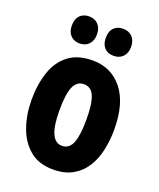

<svg xmlns="http://www.w3.org/2000/svg" viewBox="-142 -937 781 941"><g transform="rotate(20 249.0 -466.0)"><path d="M464 -369Q464 -314 453 -262.5Q442 -211 416.5 -170.5Q391 -130 349.5 -106.5Q308 -83 248 -83Q173 -83 125.5 -123Q78 -163 55.5 -228.5Q33 -294 33 -369Q33 -450 55 -514.5Q77 -579 125 -615.5Q173 -652 250 -652Q347 -652 405.5 -579Q464 -506 464 -369ZM179 -367Q179 -207 249 -207Q287 -207 303 -246.5Q319 -286 319 -369Q319 -451 303 -489.5Q287 -528 249 -528Q212 -528 195.5 -489.5Q179 -451 179 -367ZM94 -778Q94 -813 112 -831Q130 -849 159 -849Q189 -849 207 -830Q225 -811 225 -778Q225 -746 207 -727Q189 -708 159 -708Q130 -708 112 -726.5Q94 -745 94 -778ZM271 -778Q271 -813 289 -831Q307 -849 336 -849Q367 -849 385 -830Q403 -811 403 -778Q403 -746 385 -727Q367 -708 336 -708Q306 -708 288.5 -726.5Q271 -745 271 -778Z"/></g></svg>

Font: Noto Sans Kannada UI ExtraCondensed ExtraBold
Style: Regular
Weight: 800
Width: 2
Designer: Jelle Bosma - Monotype Design Team
Foundry: Monotype Imaging Inc.
Version: Version 2.005; ttfautohint (v1.8.4.7-5d5b)